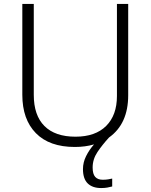

<svg xmlns="http://www.w3.org/2000/svg" viewBox="-20 -734 762 972"><path d="M449 114Q449 147 462 161.5Q475 176 500 176Q515 176 527.5 174Q540 172 548 170V210Q537 213 523.5 215.5Q510 218 492 218Q448 218 424 194.5Q400 171 400 122Q400 88 416 56Q432 24 456 -3Q412 10 359 10Q230 10 161.5 -60Q93 -130 93 -254V-714H151V-254Q151 -150 205 -96Q259 -42 362 -42Q463 -42 517.5 -96.5Q572 -151 572 -248V-714H629V-252Q629 -107 532 -38Q498 -1 473.5 35.5Q449 72 449 114Z"/></svg>

Font: Noto Sans Light
Style: Regular
Weight: 300
Designer: Monotype Design Team
Foundry: Monotype Imaging Inc.
Version: Version 2.007